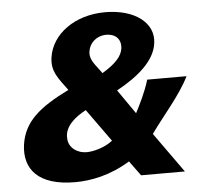

<svg xmlns="http://www.w3.org/2000/svg" viewBox="-52 -790 921 851"><g transform="rotate(-5 408.0 -364.5)"><path d="M446 -734C311 -734 207 -658 192 -555C183 -493 213 -461 254 -405C122 -340 52 -282 37 -181C22 -73 84 5 249 5C319 5 407 -12 494 -66L542 0H737L610 -178C662 -252 741 -338 781 -420H606C590 -365 560 -307 544 -276L469 -384C570 -439 641 -503 651 -577C665 -669 576 -734 446 -734ZM439 -634C480 -635 509 -612 504 -568C499 -534 473 -503 411 -466L392 -492C367 -523 358 -544 362 -567C367 -603 397 -632 439 -634ZM323 -309 427 -164C392 -136 341 -123 310 -123C274 -123 231 -146 230 -192C226 -244 275 -284 323 -309Z"/></g></svg>

Font: United Sans ExtraBold
Style: Italic
Weight: 800
Italic angle: -8°
Designer: Pablo Impallari, Rodrigo Fuenzalida (Modified by Dan O. Williams)
Version: Version 1.000;PS 001.000;hotconv 1.0.88;makeotf.lib2.5.64775